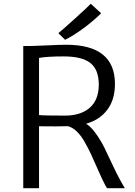

<svg xmlns="http://www.w3.org/2000/svg" viewBox="-20 -984 706 1004"><path d="M539.6 0Q533.2 -8.3 513.2 -49.8Q504.4 -67.9 486.8 -108.6Q469.2 -149.4 455.1 -179.4Q440.9 -209.5 421.9 -242.9Q402.8 -276.4 380.6 -297.4Q358.4 -318.4 335 -324.2Q282.2 -322.3 184.1 -323.7V0H101.6V-743.2Q145 -743.7 150.4 -743.7Q169.4 -743.7 230.2 -746.8Q291 -750 326.2 -750Q581.1 -750 581.1 -544.9Q581.1 -462.9 541 -409.9Q501 -356.9 430.2 -336.9Q455.6 -321.8 481.9 -284.7Q508.3 -247.6 526.1 -211.2Q543.9 -174.8 567.6 -124Q591.3 -73.2 604.5 -49.8Q623.5 -14.2 632.8 0ZM184.1 -382.3Q212.9 -379.4 322.8 -379.4Q403.8 -380.4 450 -421.1Q496.1 -461.9 496.6 -541Q496.6 -619.6 452.9 -654.3Q409.2 -689 313 -689Q228 -689 184.1 -681.2ZM320.3 -775.9 285.2 -810.5Q304.2 -825.7 372.6 -887.5Q440.9 -949.2 454.6 -964.4L508.8 -914.6Q469.7 -875.5 417.2 -836.7Q364.7 -797.9 320.3 -775.9Z"/></svg>

Font: HaufeMerriweatherSansLt
Style: Regular
Weight: 300
Designer: Eben Sorkin
Foundry: Eben Sorkin
Version: Version 1.56